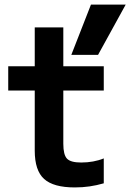

<svg xmlns="http://www.w3.org/2000/svg" viewBox="-20 -810 570 840"><path d="M307 10Q214 10 173 -27Q132 -64 132 -151V-414H16V-520H132V-690H257V-520H434V-414H257V-181Q257 -133 273 -116Q289 -99 335 -99Q362 -99 387 -103.5Q412 -108 434 -117V-8Q403 1 372 5.5Q341 10 307 10ZM409 -570H292L378 -790H530Z"/></svg>

Font: M PLUS 1 Code SemiBold
Style: Regular
Weight: 600
Designer: Coji Morishita
Foundry: UNDERFOREST DESIGN
Version: Version 1.005